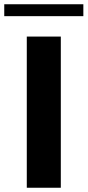

<svg xmlns="http://www.w3.org/2000/svg" viewBox="-60 -883 412 903"><path d="M-40 -807H332V-863H-40ZM66 0H226V-711H66Z"/></svg>

Font: Aerodynamic
Style: Bd
Weight: 500
Designer: Google
Version: Version 2.000980; 2014